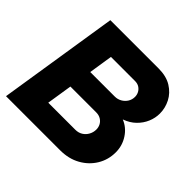

<svg xmlns="http://www.w3.org/2000/svg" viewBox="-172 -877 1054 1054"><g transform="rotate(45 355.0 -350.0)"><path d="M6.3 0 116.3 -700H490.7Q551.3 -700 591.3 -675.2Q631.3 -650.3 651.3 -611.5Q671.3 -572.7 671.3 -529.7Q671.3 -495.3 657.5 -462.5Q643.7 -429.7 616.8 -403.5Q590 -377.3 550 -363Q595 -345 622.8 -302.5Q650.7 -260 650.7 -208Q650.7 -150.7 622.2 -103.5Q593.7 -56.3 543.3 -28.2Q493 0 426 0ZM195.7 -138.7H405.7Q429.3 -138.7 447.5 -149.8Q465.7 -161 476.2 -180.2Q486.7 -199.3 486.7 -221.3Q486.7 -239 478.7 -253.8Q470.7 -268.7 455.5 -278Q440.3 -287.3 419 -287.3H219ZM239.7 -420.7H429.7Q451.7 -420.7 470 -431.2Q488.3 -441.7 499.2 -459.2Q510 -476.7 510 -498Q510 -514.3 502.5 -528.3Q495 -542.3 481.3 -551Q467.7 -559.7 448 -559.7H261.3Z"/></g></svg>

Font: MuseoModerno Thin
Style: Italic
Weight: 100
Italic angle: -9°
Designer: Pablo Cosgaya, Héctor Gatti, Marcela Romero, and the Authors of The MuseoModerno Project.
Foundry: Omnibus-Type Team
Version: Version 1.003